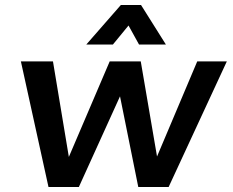

<svg xmlns="http://www.w3.org/2000/svg" viewBox="-20 -752 935 772"><path d="M175 0 64 -505H193L263 -84H241L421 -505H546L618 -84H595L773 -505H892L658 0H536L453 -412H484L297 0ZM327 -573 466 -732H547L647 -573H539L471 -696H535L434 -573Z"/></svg>

Font: Inclusive Sans SemiBold
Style: Italic
Weight: 600
Italic angle: -7°
Designer: Olivia King
Foundry: Olivia King
Version: Version 2.004